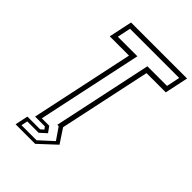

<svg xmlns="http://www.w3.org/2000/svg" viewBox="-251 -810 1093 1093"><g transform="rotate(45 296.0 -263.0)"><path d="M85.5 174.5 102 96H204.5L223 80L211.5 65H133L265.5 -558.5H110.5L140.5 -700H591.5L561.5 -558.5H406.5L288.5 -5L344.5 80L243 174.5ZM113 154.5H234L315.5 80L266.5 8.5H255.5L382.5 -589.5H540.5L557.5 -670.5H161.5L144.5 -589.5H302L167 45H227L252 80L212.5 116H121Z"/></g></svg>

Font: Tourney Thin Light
Style: Italic
Weight: 300
Italic angle: -12°
Version: Version 1.015